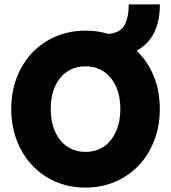

<svg xmlns="http://www.w3.org/2000/svg" viewBox="-20 -835 776 871"><path d="M705 -341Q705 -341 705 -341Q705 -341 705 -341Q705 -264 680 -198.5Q655 -133 609.5 -85Q564 -37 502.5 -10.5Q441 16 368 16Q295 16 233 -10.5Q171 -37 126 -85Q81 -133 56 -198.5Q31 -264 31 -341Q31 -418 56 -483Q81 -548 126 -595.5Q171 -643 233 -669.5Q295 -696 368 -696Q395 -696 421 -692.5Q447 -689 471 -681Q526 -686 545 -721Q564 -756 564 -815Q599 -815 634.5 -815Q670 -815 705 -815Q706 -741 679.5 -687.5Q653 -634 600 -605Q650 -557 677.5 -489.5Q705 -422 705 -341ZM210 -341Q210 -341 210 -341Q210 -341 210 -341Q210 -283 229.5 -239Q249 -195 284.5 -170.5Q320 -146 368 -146Q417 -146 452 -170.5Q487 -195 506.5 -239Q526 -283 526 -341Q526 -399 506.5 -442Q487 -485 452 -509.5Q417 -534 368 -534Q320 -534 284.5 -510Q249 -486 229.5 -442.5Q210 -399 210 -341Z"/></svg>

Font: Tilt Warp
Style: Regular
Weight: 400
Designer: Andy Clymer
Foundry: Andy Clymer
Version: Version 1.000